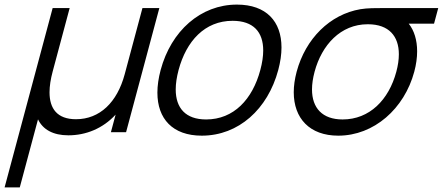

<svg xmlns="http://www.w3.org/2000/svg" viewBox="-55 -575 1926 835"><path d="M-35 240H31L110.3 -56C131.4 -11.5 176.2 13.5 242.2 13.5C318.7 13.5 392.1 -16 447.8 -76.5L427.3 0H493.3L638 -540H564.5L487.3 -252C454.6 -130 378.9 -56.5 275.4 -56.5C193.5 -56.5 160.4 -102.9 160.4 -173.6C160.4 -200.7 165.3 -231.5 174.2 -264.5L248 -540H174Z M822.6 15C982.6 15 1109.6 -100.5 1155.1 -270.5C1164.5 -305.6 1169.2 -338.5 1169.2 -368.6C1169.2 -481.7 1103.3 -555 975.4 -555C817.4 -555 689.2 -440.5 643.6 -270.5C634.2 -235.3 629.5 -202.3 629.5 -172.1C629.5 -58.6 695.5 15 822.6 15ZM841.5 -55.5C752.3 -55.5 709.2 -104.9 709.2 -186C709.2 -211.3 713.4 -239.6 721.6 -270.5C755.4 -396.5 835.5 -484.5 956.5 -484.5C1047 -484.5 1089.7 -435.9 1089.7 -355.5C1089.7 -330.2 1085.5 -301.7 1077.1 -270.5C1043 -143 961.5 -55.5 841.5 -55.5Z M1850.9 -540H1618.4C1579.9 -540 1541.9 -540 1512.5 -535C1380 -512.5 1273.7 -407 1235.1 -263C1226.7 -231.4 1222.5 -201.4 1222.5 -173.7C1222.5 -60.7 1291.3 15 1416.1 15C1571.6 15 1703.6 -102.5 1746.6 -263C1755.1 -294.5 1759.1 -324.4 1759.1 -351.9C1759.1 -400.8 1746.3 -442.2 1722.6 -472H1832.6ZM1435 -55.5C1346.9 -55.5 1301.9 -105.3 1301.9 -186C1301.9 -209.3 1305.7 -235.1 1313.1 -263C1344.3 -379.4 1426.3 -469.5 1544 -469.5C1544.7 -469.5 1545.3 -469.5 1546 -469.5C1636.4 -469.1 1679.6 -417.8 1679.6 -338.9C1679.6 -315.8 1675.9 -290.3 1668.6 -263C1635.8 -140.5 1552 -55.5 1435 -55.5Z"/></svg>

Font: Manrope
Style: RegularItalic
Weight: 400
Italic angle: -15°
Designer: Mikhail Sharanda
Foundry: Mikhail Sharanda
Version: Version 4.502;hotconv 1.0.109;makeotfexe 2.5.65596